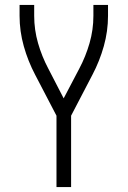

<svg xmlns="http://www.w3.org/2000/svg" viewBox="-20 -755 515 775"><path d="M208 0V-288L122 -453Q93 -508 76 -568.5Q59 -629 59 -691V-735H118V-691Q118 -635 133.5 -581Q149 -527 175 -478L237 -358L300 -478Q326 -527 341.5 -581Q357 -635 357 -691V-735H416V-691Q416 -629 399 -568.5Q382 -508 353 -453L267 -288V0Z"/></svg>

Font: Iosevka QP Light
Style: Regular
Weight: 300
Designer: Belleve Invis
Foundry: Belleve Invis
Version: Version 20.0.0; ttfautohint (v1.8.4)